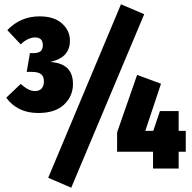

<svg xmlns="http://www.w3.org/2000/svg" viewBox="-20 -783 894 892"><path d="M305 -593Q305 -557 284 -532Q263 -507 213 -495Q319 -489 319 -393Q319 -336 277.5 -297Q236 -258 158 -258Q61 -258 9 -329L76 -393Q97 -375 112 -367.5Q127 -360 143 -360Q162 -360 173 -371.5Q184 -383 184 -405Q184 -428 170.5 -438.5Q157 -449 128 -449H104L119 -536H133Q158 -536 168.5 -545Q179 -554 179 -573Q179 -609 143 -609Q110 -609 76 -577L14 -643Q75 -707 164 -707Q231 -707 268 -674Q305 -641 305 -593ZM542 -763 650 -717 311 89 204 43ZM843 -175V-78H810V0H691V-78H524V-168L617 -435L728 -394L655 -175H692L723 -267H810V-175Z"/></svg>

Font: Fira Sans Extra Condensed Black
Style: Regular
Weight: 900
Width: 1
Designer: Carrois Corporate & Edenspiekermann AG
Foundry: Carrois Corporate GbR & Edenspiekermann AG
Version: Version 4.203